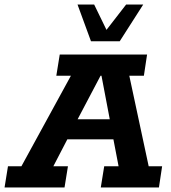

<svg xmlns="http://www.w3.org/2000/svg" viewBox="-51 -822 749 842"><path d="M-31 0 -16 -93H43L260 -490H196L211 -583H594L580 -490H516L601 -93H660L646 0H391L406 -93H469L440 -244L477 -211H219L263 -247L183 -93H247L232 0ZM271 -264 255 -299H462L437 -264L394 -490H390ZM348 -641 289 -802H362L416 -691L502 -802H577L474 -641Z"/></svg>

Font: Rokkitt SemiBold
Style: Bold Italic
Weight: 700
Italic angle: -9°
Version: Version 3.103